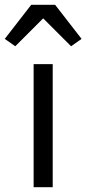

<svg xmlns="http://www.w3.org/2000/svg" viewBox="-56 -785 362 805"><path d="M175 -765H75L-36 -622L8 -591L125 -708L242 -591L286 -622ZM85 0H165V-516H85Z"/></svg>

Font: Braiins Sans
Style: Regular
Weight: 400
Designer: Mike Abbink, Paul van der Laan, Pieter van Rosmalen, Jiri Chlebus, Lubos Buracinsky
Foundry: Bold Monday, Sudetype
Version: Version 1.000;hotconv 1.0.109;makeotfexe 2.5.65596